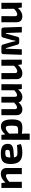

<svg xmlns="http://www.w3.org/2000/svg" viewBox="1928 -2474 737 4632"><g transform="rotate(-90 2296.0 -158.5)"><path d="M208 -395Q307 -507 417 -507Q480 -507 519 -472Q559 -434 559 -367L558 0H410L411 -323Q410 -359 402 -371Q393 -383 369 -382Q313 -381 226 -304V0H78V-493H194Z M1136 -23Q1058 12 924 12Q783 12 719 -56Q658 -120 655 -257Q653 -401 712 -456Q766 -507 906 -507Q1036 -507 1092 -461Q1141 -421 1141 -337Q1141 -267 1097 -236Q1056 -207 958 -200L814 -189Q822 -140 850 -121Q874 -106 925 -106Q1022 -106 1113 -117ZM924 -287Q964 -290 979 -302Q997 -316 996 -351Q995 -384 976 -393Q961 -400 912 -399Q854 -399 834 -375Q813 -350 811 -276Z M1369 -398Q1457 -505 1560 -505Q1646 -505 1687 -446Q1730 -383 1731 -237Q1732 -86 1677 -30Q1634 13 1532 13Q1459 13 1383 0Q1390 47 1389 93L1387 190H1239L1240 -493H1357ZM1466 -90Q1541 -90 1561 -115Q1580 -141 1580 -239Q1580 -330 1568 -359Q1557 -386 1522 -386Q1464 -386 1388 -305L1390 -90Z M2579 0H2465L2453 -89Q2368 13 2274 13Q2167 13 2141 -78Q2063 13 1974 13Q1906 13 1869 -25Q1832 -61 1833 -126L1832 -493H1979V-166Q1978 -116 2024 -116Q2065 -116 2136 -187V-493H2276L2277 -166Q2276 -138 2286 -128Q2295 -116 2321 -116Q2363 -116 2434 -184L2433 -493H2580Z M3172 0H3058L3045 -93Q2950 13 2847 13Q2776 13 2738 -24Q2701 -61 2702 -126L2701 -493H2849L2848 -166Q2848 -111 2893 -111Q2945 -111 3026 -188L3025 -493H3171Z M3891 -493Q3945 -493 3948 -439L3963 0H3829L3815 -385H3802L3724 -106Q3714 -63 3671 -63H3590Q3543 -63 3532 -112L3451 -385H3437L3423 0H3289L3305 -440Q3305 -493 3354 -493H3483Q3530 -493 3541 -444L3600 -236Q3612 -190 3618 -155H3631Q3637 -205 3643 -232L3705 -450Q3714 -493 3757 -493Z M4545 0H4431L4418 -93Q4323 13 4220 13Q4149 13 4111 -24Q4074 -61 4075 -126L4074 -493H4222L4221 -166Q4221 -111 4266 -111Q4318 -111 4399 -188L4398 -493H4544Z"/></g></svg>

Font: Taylor Sans Bold LRS
Style: Bold
Weight: 700
Italic angle: -8°
Designer: Natanael Gama
Version: Version 1.001 September 8, 2015